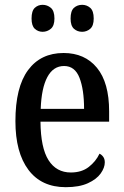

<svg xmlns="http://www.w3.org/2000/svg" viewBox="-20 -767 513 797"><path d="M253 10Q152 10 98 -62Q44 -134 44 -264Q44 -405 96.5 -476Q149 -547 244 -547Q332 -547 382.5 -485.5Q433 -424 433 -305V-262H148Q149 -153 181.5 -102Q214 -51 274 -51Q319 -51 348.5 -74Q378 -97 393 -129Q402 -125 408.5 -116Q415 -107 415 -93Q415 -71 398 -47Q381 -23 345 -6.5Q309 10 253 10ZM329 -315Q329 -395 310 -444Q291 -493 246 -493Q201 -493 176.5 -447Q152 -401 149 -315ZM321 -635Q301 -635 287 -647.5Q273 -660 273 -690Q273 -722 287 -734.5Q301 -747 321 -747Q340 -747 354.5 -734.5Q369 -722 369 -690Q369 -660 354.5 -647.5Q340 -635 321 -635ZM157 -635Q138 -635 124.5 -647.5Q111 -660 111 -690Q111 -722 124.5 -734.5Q138 -747 157 -747Q176 -747 191 -734.5Q206 -722 206 -690Q206 -660 191 -647.5Q176 -635 157 -635Z"/></svg>

Font: Noto Serif Armenian Condensed Medium
Style: Regular
Weight: 500
Width: 3
Designer: Monotype Design Team
Foundry: Monotype Imaging Inc.
Version: Version 2.008; ttfautohint (v1.8.4.7-5d5b)